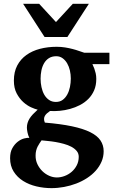

<svg xmlns="http://www.w3.org/2000/svg" viewBox="-20 -742 595 993"><path d="M387.2 68.8Q387.2 51.3 376.5 38.6Q365.7 25.9 348.6 16.8Q331.5 7.8 310.1 2Q288.6 -3.9 267.1 -7.6Q245.6 -11.2 226.6 -12.9Q207.5 -14.6 194.8 -16.1Q189.9 -8.8 184.6 -1Q179.2 6.8 174.6 16.1Q169.9 25.4 167 36.9Q164.1 48.3 164.1 62Q163.6 85.9 173.3 106.7Q183.1 127.4 198.7 142.8Q214.4 158.2 234.1 167Q253.9 175.8 273.9 175.8Q293.9 175.8 314.2 168.2Q334.5 160.6 350.6 146.7Q366.7 132.8 377 113Q387.2 93.3 387.2 68.8ZM346.2 -335.9Q346.2 -356.4 341.6 -377.2Q336.9 -397.9 327.4 -414.3Q317.9 -430.7 303.7 -440.9Q289.6 -451.2 271 -451.2Q248.5 -451.2 232.9 -441.2Q217.3 -431.2 207.8 -414.6Q198.2 -397.9 194.1 -377.2Q189.9 -356.4 189.9 -335Q189.9 -313 194.6 -291.3Q199.2 -269.5 208.7 -252.7Q218.3 -235.8 233.4 -225.3Q248.5 -214.8 269 -214.8Q289.6 -214.8 304 -225.3Q318.4 -235.8 327.9 -253.2Q337.4 -270.5 341.8 -292.2Q346.2 -314 346.2 -335.9ZM458 -410.2Q463.4 -399.4 467.8 -387.2Q471.7 -376.5 474.9 -363Q478 -349.6 478 -334Q478 -300.3 466.8 -274.7Q455.6 -249 436.8 -230.2Q418 -211.4 393.6 -198.7Q369.1 -186 342.5 -178.7Q315.9 -171.4 289.1 -168.9Q262.2 -166.5 238.8 -168Q230 -162.1 222.9 -155.8Q215.8 -149.4 211.9 -142.3Q208 -135.3 207.8 -127Q207.5 -118.7 211.9 -107.9Q293.9 -101.1 351.8 -88.9Q409.7 -76.7 446.3 -58.6Q482.9 -40.5 499.5 -15.9Q516.1 8.8 516.1 40Q516.1 68.8 505.1 94.2Q494.1 119.6 475.1 140.9Q456.1 162.1 430.2 179Q404.3 195.8 374.3 207.3Q344.2 218.8 311.5 224.9Q278.8 231 246.1 231Q206.5 231 168.2 221.9Q129.9 212.9 99.6 193.8Q69.3 174.8 50.8 145.5Q32.2 116.2 32.2 76.2Q32.2 44.9 43.9 24.2Q55.7 3.4 71.8 -9Q87.9 -21.5 104.7 -25.9Q121.6 -30.3 131.8 -28.8Q125 -42.5 122.1 -57.4Q119.1 -72.3 119.1 -82Q119.1 -94.7 122.6 -106.2Q126 -117.7 132.8 -128.7Q139.6 -139.6 150.1 -150.9Q160.6 -162.1 174.8 -174.8Q161.6 -177.7 140.9 -187Q120.1 -196.3 100.3 -214.1Q80.6 -231.9 66.2 -259Q51.8 -286.1 51.8 -325.2Q51.8 -370.1 69.1 -403.1Q86.4 -436 116.5 -457.5Q146.5 -479 186.8 -489.5Q227.1 -500 272.9 -500Q296.4 -500 317.1 -496.6Q337.9 -493.2 355.7 -488.5Q373.5 -483.9 388.4 -478.5Q403.3 -473.1 416 -469.2H545.9V-410.2ZM328.6 -550.8H210.4L99.6 -722.2H182.6L269.5 -627.9L356.4 -722.2H439.5Z"/></svg>

Font: Charis SIL Viet
Style: Bold
Weight: 700
Foundry: SIL International
Version: Version 5.000